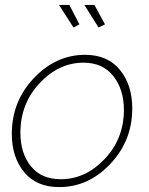

<svg xmlns="http://www.w3.org/2000/svg" viewBox="-20 -751 605 781"><path d="M220 -731H262L303 -652L279 -639ZM323 -731H364L407 -652L381 -639ZM28 -206Q28 -339 118 -433.5Q208 -528 326 -528Q418 -528 468 -466.5Q518 -405 518 -310Q518 -179 429 -84.5Q340 10 221 10Q128 10 78 -51Q28 -112 28 -206ZM484 -304Q484 -387 441 -441.5Q398 -496 320 -496Q219 -496 141 -412.5Q63 -329 63 -211Q63 -128 105.5 -75Q148 -22 227 -22Q328 -22 406 -104.5Q484 -187 484 -304Z"/></svg>

Font: Raleway-v4020 ExtraLight
Style: Italic
Weight: 275
Italic angle: -12°
Designer: Matt McInerney, Pablo Impallari, Rodrigo Fuenzalida
Foundry: Matt McInerney, Pablo Impallari, Rodrigo Fuenzalida
Version: Version 4.020;PS 004.020;hotconv 1.0.88;makeotf.lib2.5.64775